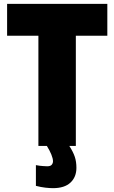

<svg xmlns="http://www.w3.org/2000/svg" viewBox="-20 -760 596 1000"><path d="M180 -574H17V-740H539V-574H375V0H341Q361 31 369.5 56.5Q378 82 378 114Q378 162 347 191Q316 220 256 220Q240 220 217 217.5Q194 215 167 208V100Q187 104 205 105Q223 106 226 106Q243 106 249.5 98Q256 90 256 80Q256 66 247.5 45Q239 24 224 0H180Z"/></svg>

Font: Encode Sans Compressed
Style: Black
Weight: 900
Designer: Pablo Impallari, Andres Torresi
Foundry: Pablo Impallari, Andres Torresi
Version: Version 1.000; ttfautohint (v1.00) -l 8 -r 50 -G 200 -x 14 -